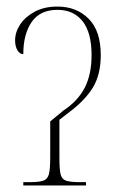

<svg xmlns="http://www.w3.org/2000/svg" viewBox="-20 -565 366 585"><path d="M51 0V-10H70Q99 -10 112 -14.5Q125 -19 129 -34.5Q133 -50 133 -85V-195L173 -228Q217 -257 238 -297.5Q259 -338 259 -397Q259 -466 231.5 -500.5Q204 -535 155 -535Q102 -535 76.5 -498Q51 -461 51 -400Q40 -400 33 -412Q26 -424 26 -442Q26 -467 41.5 -490.5Q57 -514 86 -529.5Q115 -545 155 -545Q213 -545 250 -508Q287 -471 287 -397Q287 -339 264 -300Q241 -261 192 -224L161 -200V-85Q161 -50 164.5 -34.5Q168 -19 181.5 -14.5Q195 -10 224 -10H242V0Z"/></svg>

Font: Noto Serif Display Condensed Thin
Style: Regular
Weight: 100
Width: 3
Designer: Monotype Design Team
Foundry: Monotype Imaging Inc.
Version: Version 2.009